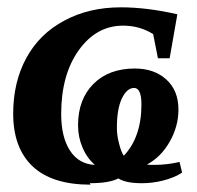

<svg xmlns="http://www.w3.org/2000/svg" viewBox="-20 -490 538 524"><path d="M225 10 227 14Q122 14 69 -36Q16 -86 16 -180Q16 -266 52 -332Q88 -398 156 -434Q223 -470 310 -470Q381 -470 464 -451L443 -331H411L398 -397Q361 -420 316 -420Q243 -420 195 -353Q147 -286 147 -179Q147 -116 171 -79Q195 -42 239 -40Q217 -59 205 -88Q193 -116 193 -148Q193 -219 235 -261Q277 -303 348 -303Q401 -303 434 -273Q467 -243 467 -191Q467 -145 443 -103Q419 -61 381 -41L391 -40H402Q435 -40 470 -48L477 -19Q456 -5 424 3Q396 10 367 10Q323 10 303 -3Q278 10 225 10ZM299 -142V-141Q299 -120 305 -98Q311 -74 318 -65Q366 -116 366 -205Q366 -250 346 -250Q326 -250 312 -220Q299 -191 299 -142Z"/></svg>

Font: Libra Serif Modern
Style: Bold Italic
Weight: 700
Italic angle: -12°
Designer: Stefan Peev, Context Ltd
Foundry: Stefan Peev, Context Ltd
Version: Version 1.000